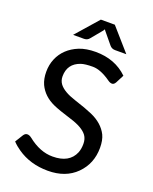

<svg xmlns="http://www.w3.org/2000/svg" viewBox="-166 -1000 875 1099"><g transform="rotate(20 271.5 -450.5)"><path d="M415 -594.7Q351.1 -640.1 303.2 -640.1Q255.9 -640.1 231.4 -631.8Q158.2 -606.4 158.2 -529.3Q158.2 -502.9 172.9 -483.4Q199.2 -448.7 272 -425.3Q344.7 -401.9 383.3 -384.8Q456.1 -353 485.4 -294.4Q500 -263.7 500 -217.8Q500 -121.1 435.5 -56.6Q371.1 7.8 263.2 7.8Q155.8 7.8 76.2 -47.4Q50.8 -64.5 30.8 -85.9L61 -134.8Q70.3 -148.4 83 -148.4Q95.7 -148.4 109.4 -137.7Q184.6 -77.6 261.2 -78.1Q362.8 -78.1 393.6 -152.3Q402.8 -175.8 402.8 -206.1Q402.8 -236.3 388.2 -256.8Q361.3 -293.5 283.7 -316.9Q206.1 -340.8 172.4 -356Q104.5 -386.2 76.2 -446.3Q61.5 -479 61.5 -522Q61.5 -564.9 76.7 -601.1Q107.9 -675.3 190.4 -709Q232.4 -725.6 289.6 -725.6Q408.2 -725.6 484.4 -651.4L459 -602.1Q450.2 -586.4 438.5 -586.4Q426.8 -586.4 415 -594.7ZM389.2 -772.9Q368.7 -772.9 356 -788.6L300.3 -856Q296.4 -860.4 294.4 -865.2L288.6 -856L232.9 -788.6Q220.7 -772.9 200.2 -772.9H133.8L253.4 -909.2H338.4L458 -772.9Z"/></g></svg>

Font: Lato-Medium
Style: Regular
Weight: 500
Designer: Lukasz Dziedzic
Foundry: tyPoland Lukasz Dziedzic
Version: Version 2.006; 2014-01-15